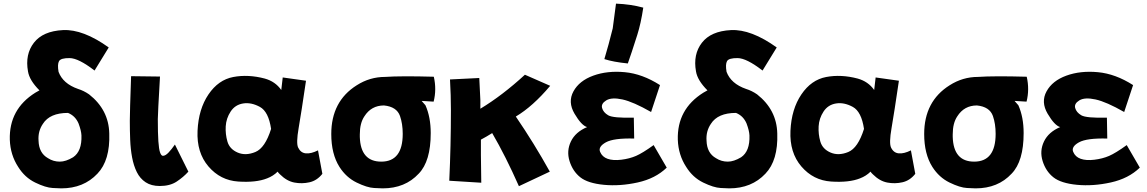

<svg xmlns="http://www.w3.org/2000/svg" viewBox="-20 -963 6311 1056"><path d="M309 -74Q342 -74 382 -98Q431 -131 428 -218Q427 -244 412 -284Q394 -326 354 -342Q254 -342 216 -282Q188 -241 192 -189Q194 -121 244 -93Q273 -74 309 -74ZM409 -474Q441 -464 470 -444Q578 -359 581 -229Q586 -81 516 -8Q440 73 317 73Q309 73 270 71Q231 69 173.5 41Q116 13 80 -45Q37 -111 34 -194Q29 -362 174 -453L197 -466Q142 -521 134 -570Q117 -664 166.5 -728Q216 -792 326.5 -797.5Q437 -803 578 -702L500 -575Q412 -643 363 -643.5Q314 -644 304.5 -626.5Q295 -609 302 -568Q326 -503 409 -474Z M859 60Q812 60 781 39.5Q750 19 732.5 -16.5Q715 -52 706.5 -97.5Q698 -143 696 -194.5Q694 -246 694 -299Q694 -344 701 -544L860 -542Q848 -336 848 -308Q848 -230 851 -186Q854 -142 860.5 -124Q867 -106 876 -106Q890 -106 907 -124Q924 -142 942 -168L1016 -19Q989 11 952 35.5Q915 60 859 60Z M1471 -254Q1457 -349 1409.5 -375Q1362 -401 1317.5 -394Q1273 -387 1248.5 -349.5Q1224 -312 1221.5 -268.5Q1219 -225 1231 -184Q1243 -143 1287 -124Q1331 -105 1384.5 -127Q1438 -149 1471 -254ZM1620 -151Q1634 -122 1662.5 -119.5Q1691 -117 1729 -136L1753 -7Q1724 30 1682.5 39.5Q1641 49 1599 41Q1557 33 1520 -4Q1511 -12 1507 -19Q1483 5 1449 18Q1389 42 1290.5 35.5Q1192 29 1126.5 -47.5Q1061 -124 1066.5 -243.5Q1072 -363 1126.5 -443.5Q1181 -524 1263 -539.5Q1345 -555 1436 -531Q1494 -515 1527 -468Q1530 -495 1535 -537L1663 -519Q1637 -342 1622.5 -258.5Q1608 -175 1620 -151Z M2077 -74Q2195 -74 2195 -227Q2195 -282 2180 -325Q2162 -376 2092 -383Q2022 -383 1984 -323Q1959 -286 1959 -224V-210Q1963 -74 2077 -74ZM2098 -540Q2184 -546 2366 -541Q2382 -471 2365 -404Q2329 -406 2299 -408L2320 -384Q2349 -319 2349 -231Q2349 -76 2283 -8Q2208 73 2085 73Q2076 73 2037.5 71Q1999 69 1941.5 41Q1884 13 1847 -45Q1802 -116 1802 -226Q1802 -406 1942 -494Q2014 -540 2098 -540Z M2625 -195V-110L2627 42L2451 31Q2460 -161 2460 -357Q2460 -439 2455 -526L2616 -534Q2619 -463 2622 -412V-365Q2743 -438 2867 -552L3006 -491Q2911 -378 2817 -322Q2918 -174 3004 -19L2834 61Q2761 -104 2687 -231Q2657 -212 2625 -195Z M3610 -495 3561 -347Q3463 -403 3403.5 -416Q3344 -429 3314.5 -411Q3285 -393 3291.5 -369Q3298 -345 3325 -329Q3352 -313 3466 -316L3468 -201Q3355 -204 3312 -180Q3269 -156 3280.5 -128Q3292 -100 3322 -89.5Q3352 -79 3397 -84.5Q3442 -90 3478 -105.5Q3514 -121 3575 -165L3647 -41Q3585 19 3487.5 40.5Q3390 62 3301.5 53.5Q3213 45 3171.5 12Q3130 -21 3112.5 -77Q3095 -133 3120 -185Q3145 -237 3209 -264Q3178 -273 3140 -337.5Q3102 -402 3134 -460.5Q3166 -519 3243 -547Q3320 -575 3416.5 -566Q3513 -557 3610 -495ZM3368 -943Q3448 -940 3518 -921Q3505 -834 3485 -771Q3451 -664 3433 -614Q3353 -622 3304 -638Q3328 -718 3350 -807Q3359 -869 3368 -943Z M3983 -74Q4016 -74 4056 -98Q4105 -131 4102 -218Q4101 -244 4086 -284Q4068 -326 4028 -342Q3928 -342 3890 -282Q3862 -241 3866 -189Q3868 -121 3918 -93Q3947 -74 3983 -74ZM4083 -474Q4115 -464 4144 -444Q4252 -359 4255 -229Q4260 -81 4190 -8Q4114 73 3991 73Q3983 73 3944 71Q3905 69 3847.5 41Q3790 13 3754 -45Q3711 -111 3708 -194Q3703 -362 3848 -453L3871 -466Q3816 -521 3808 -570Q3791 -664 3840.5 -728Q3890 -792 4000.5 -797.5Q4111 -803 4252 -702L4174 -575Q4086 -643 4037 -643.5Q3988 -644 3978.5 -626.5Q3969 -609 3976 -568Q4000 -503 4083 -474Z M4732 -254Q4718 -349 4670.5 -375Q4623 -401 4578.5 -394Q4534 -387 4509.5 -349.5Q4485 -312 4482.5 -268.5Q4480 -225 4492 -184Q4504 -143 4548 -124Q4592 -105 4645.5 -127Q4699 -149 4732 -254ZM4881 -151Q4895 -122 4923.5 -119.5Q4952 -117 4990 -136L5014 -7Q4985 30 4943.5 39.5Q4902 49 4860 41Q4818 33 4781 -4Q4772 -12 4768 -19Q4744 5 4710 18Q4650 42 4551.5 35.5Q4453 29 4387.5 -47.5Q4322 -124 4327.5 -243.5Q4333 -363 4387.5 -443.5Q4442 -524 4524 -539.5Q4606 -555 4697 -531Q4755 -515 4788 -468Q4791 -495 4796 -537L4924 -519Q4898 -342 4883.5 -258.5Q4869 -175 4881 -151Z M5338 -74Q5456 -74 5456 -227Q5456 -282 5441 -325Q5423 -376 5353 -383Q5283 -383 5245 -323Q5220 -286 5220 -224V-210Q5224 -74 5338 -74ZM5359 -540Q5445 -546 5627 -541Q5643 -471 5626 -404Q5590 -406 5560 -408L5581 -384Q5610 -319 5610 -231Q5610 -76 5544 -8Q5469 73 5346 73Q5337 73 5298.5 71Q5260 69 5202.5 41Q5145 13 5108 -45Q5063 -116 5063 -226Q5063 -406 5203 -494Q5275 -540 5359 -540Z M6212 -495 6163 -347Q6065 -403 6005.5 -416Q5946 -429 5916.5 -411Q5887 -393 5893.5 -369Q5900 -345 5927 -329Q5954 -313 6068 -316L6070 -201Q5957 -204 5914 -180Q5871 -156 5882.5 -128Q5894 -100 5924 -89.5Q5954 -79 5999 -84.5Q6044 -90 6080 -105.5Q6116 -121 6177 -165L6249 -41Q6187 19 6089.5 40.5Q5992 62 5903.5 53.5Q5815 45 5773.5 12Q5732 -21 5714.5 -77Q5697 -133 5722 -185Q5747 -237 5811 -264Q5780 -273 5742 -337.5Q5704 -402 5736 -460.5Q5768 -519 5845 -547Q5922 -575 6018.5 -566Q6115 -557 6212 -495Z"/></svg>

Font: KN Bobohei
Style: Bold
Weight: 700
Designer: Kingnam Type Foundry
Version: Version 1.710;March 18, 2023